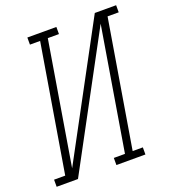

<svg xmlns="http://www.w3.org/2000/svg" viewBox="-168 -837 845 939"><g transform="rotate(-20 254.5 -367.5)"><path d="M-34 0V-37H24L134 -698H81V-735H232V-698H174L68 -59L432 -735H543V-698H485L375 -37H428V0H277V-37H335L441 -676L77 0Z"/></g></svg>

Font: Iosevka Curly Slab XLtObl
Style: Regular
Weight: 200
Italic angle: -9°
Monospace: yes
Designer: Belleve Invis
Foundry: Belleve Invis
Version: Version 11.1.0; ttfautohint (v1.8.3)